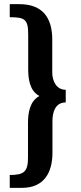

<svg xmlns="http://www.w3.org/2000/svg" viewBox="-20 -759 389 926"><path d="M73 -739H27V-676C100 -676 116 -666 116 -592V-426C116 -378 123 -321 170 -296C123 -271 115 -213 115 -165V1C115 69 96 85 27 85V147H86C192 147 233 74 233 -23V-176C233 -217 246 -265 297 -265V-326C251 -326 232 -370 232 -409V-568C232 -673 186 -739 73 -739Z"/></svg>

Font: Rosario
Style: Bold
Weight: 700
Designer: Hector Gatti
Foundry: Omnibus Type
Version: Version 1.100